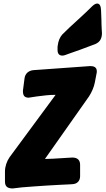

<svg xmlns="http://www.w3.org/2000/svg" viewBox="-20 -1076 594 1081"><path d="M366 -773C410 -788 454 -804 498 -821L517 -828C544 -840 554 -861 554 -890L553 -906C552 -925 551 -945 551 -964L549 -1017C548 -1043 541 -1056 527 -1056C518 -1056 508 -1050 495 -1037L491 -1033C454 -996 414 -961 371 -921L330 -881C316 -865 308 -844 305 -819C304 -816 304 -811 304 -805V-795C304 -774 313 -763 331 -763C336 -763 341 -764 347 -766ZM102 -21C143 -24 188 -28 239 -31C295 -34 339 -37 371 -38L387 -39C414 -40 431 -57 431 -84V-148C431 -177 414 -189 387 -189L352 -187C296 -183 252 -181 233 -181L481 -533C496 -556 509 -585 514 -612L524 -664C525 -667 525 -670 525 -675C525 -698 508 -704 488 -704L167 -681C140 -678 121 -661 118 -634L109 -565C109 -541 115 -526 142 -526L146 -527C147 -527 147 -527 148 -527L187 -533C227 -538 254 -542 293 -542L34 -191C18 -168 8 -138 8 -111V-53C8 -24 25 -15 52 -15Z"/></svg>

Font: Bangerz
Style: Bold
Weight: 700
Designer: vernon adams
Foundry: Vernon Adams
Version: Version 2.10;December 28, 2023;FontCreator 13.0.0.2683 64-bi